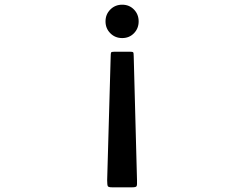

<svg xmlns="http://www.w3.org/2000/svg" viewBox="-20 -712 1040 817"><path d="M451 -472Q451 -486 453 -489Q455 -492 469 -492H532Q544 -492 546.5 -489.5Q549 -487 549 -472L563 55Q564 76 561 80.5Q558 85 544 85H456Q442 85 439 80.5Q436 76 436 55ZM570 -621Q570 -591 550 -570.5Q530 -550 500 -550Q470 -550 449.5 -570.5Q429 -591 429 -621Q429 -651 449.5 -671.5Q470 -692 500 -692Q530 -692 550 -671.5Q570 -651 570 -621Z"/></svg>

Font: NanumGothicCoding
Style: Bold
Weight: 700
Monospace: yes
Designer: Kwon Bruce; Nicolas Noh; Sung-woo Choi; Go-un Cha; Soo-hyun Park;
Foundry: NHN Corporation
Version: Version 2.000;PS 1;hotconv 1.0.49;makeotf.lib2.0.14853